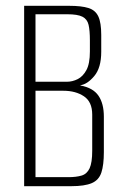

<svg xmlns="http://www.w3.org/2000/svg" viewBox="-20 -640 428 660"><path d="M63 0V-620H218Q260 -620 284 -612.5Q308 -605 318 -583.5Q328 -562 328 -520V-462Q328 -407 304 -378.5Q280 -350 256 -347L257 -346Q300 -338 318.5 -311Q337 -284 337 -239V-117Q337 -73 328.5 -47Q320 -21 295.5 -10.5Q271 0 225 0ZM102 -359H210Q229 -359 247 -368Q265 -377 277 -399Q289 -421 289 -463V-501Q289 -535 284.5 -554.5Q280 -574 263.5 -582.5Q247 -591 211 -591H102ZM102 -31H215Q242 -31 260.5 -36.5Q279 -42 288 -61.5Q297 -81 297 -122V-246Q297 -290 268.5 -309Q240 -328 198 -328H102Z"/></svg>

Font: Smooch Sans Light
Style: Regular
Weight: 300
Designer: Robert E. Leuschke
Foundry: Robert E. Leuschke
Version: Version 1.010; ttfautohint (v1.8.3)